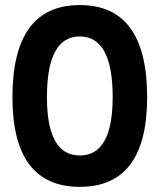

<svg xmlns="http://www.w3.org/2000/svg" viewBox="-20 -723 626 753"><path d="M293 9.8Q28.8 9.8 28.8 -341.8Q28.8 -703.1 293 -703.1Q557.1 -703.1 557.1 -341.8Q557.1 9.8 293 9.8ZM293 -113.3Q421.9 -113.3 421.9 -341.8Q421.9 -580.1 293 -580.1Q164.1 -580.1 164.1 -341.8Q164.1 -113.3 293 -113.3Z"/></svg>

Font: Cascadia Code
Style: Regular
Weight: 400
Monospace: yes
Designer: Aaron Bell
Foundry: Saja Typeworks
Version: Version 2106.017